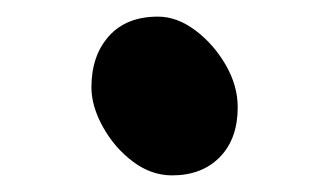

<svg xmlns="http://www.w3.org/2000/svg" viewBox="-20 -485 390 231"><path d="M187 -274Q162 -274 140 -290.5Q118 -307 104 -332Q90 -357 90 -380Q90 -418 111 -441.5Q132 -465 170 -465Q193 -465 215 -448.5Q237 -432 251.5 -407Q266 -382 266 -356Q266 -318 244.5 -296Q223 -274 187 -274Z"/></svg>

Font: QiushuiShotai
Style: Regular
Weight: 600
Designer: Fontworks Inc.
Foundry: Fontworks Inc.
Version: Version 1.250